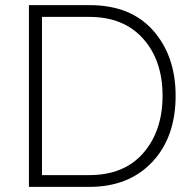

<svg xmlns="http://www.w3.org/2000/svg" viewBox="-20 -730 753 750"><path d="M329 0H93V-710H329Q491 -710 578.5 -610.5Q666 -511 666 -356Q666 -194 574.5 -97Q483 0 329 0ZM615 -356Q615 -494 539 -579Q463 -664 329 -664H144V-46H329Q465 -46 540 -132.5Q615 -219 615 -356Z"/></svg>

Font: Raleway
Style: Light
Weight: 300
Designer: Matt McInerney, Pablo Impallari, Rodrigo Fuenzalida
Foundry: Matt McInerney, Pablo Impallari, Rodrigo Fuenzalida
Version: Version 3.000